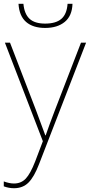

<svg xmlns="http://www.w3.org/2000/svg" viewBox="-26 -754 476 1017"><path d="M27 -528 164 -172 214 -37H216Q236 -95 264 -168L403 -528H430L181 115Q155 183 125 213Q95 243 48 243Q21 243 -6 233V207Q24 218 48 218Q86 218 110.5 192Q135 166 160 102L201 -6L0 -528ZM213 -606Q149 -606 112.5 -637.5Q76 -669 72 -734H98Q103 -680 130.5 -654.5Q158 -629 213 -629Q270 -629 299 -654Q328 -679 332 -734H358Q356 -670 317 -638Q278 -606 213 -606Z"/></svg>

Font: Noto Sans UI Thin
Style: Regular
Weight: 250
Designer: Monotype Design Team
Foundry: Monotype Imaging Inc.
Version: Version 1.001